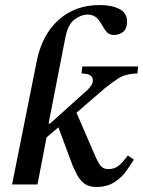

<svg xmlns="http://www.w3.org/2000/svg" viewBox="-20 -733 569 763"><path d="M129 0H28L126 -490Q147 -595 213 -654Q279 -713 376 -713Q423 -713 454 -697.5Q485 -682 485 -647Q485 -619 469.5 -606.5Q454 -594 432 -594Q414 -594 403.5 -606.5Q393 -619 384.5 -635Q376 -651 363 -663Q350 -675 327 -675Q302 -675 275.5 -655Q249 -635 239 -580L173 -242H179L328 -376Q338 -386 343.5 -395Q349 -404 349 -415Q349 -440 304 -441L307 -469H529L526 -441Q478 -440 449.5 -421Q421 -402 395 -381L284 -285L357 -116Q367 -92 378 -76.5Q389 -61 410 -61Q437 -61 454 -76.5Q471 -92 488 -115L512 -99Q511 -98 509 -94Q499 -78 481.5 -53Q464 -28 434.5 -9Q405 10 363 10Q332 10 314 -4.5Q296 -19 286 -39Q276 -59 269 -74L212 -227L165 -187Z"/></svg>

Font: STIX Two Text Medium
Style: Italic
Weight: 500
Italic angle: -12°
Designer: Ross Mills, John Hudson & Paul Hanslow, Tiro Typeworks Ltd; with prior portions MicroPress Inc. and Coen Hoffman, Elsevi
Foundry: Tiro Typeworks Ltd
Version: Version 2.13 b171